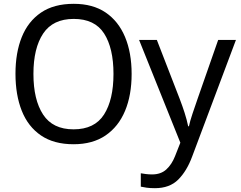

<svg xmlns="http://www.w3.org/2000/svg" viewBox="-20 -745 1260 1005"><path d="M669 -358Q669 -247 634.5 -164.5Q600 -82 532.5 -36Q465 10 365 10Q262 10 194.5 -36Q127 -82 94 -165Q61 -248 61 -359Q61 -469 94 -551Q127 -633 194.5 -679Q262 -725 366 -725Q466 -725 533 -679.5Q600 -634 634.5 -551.5Q669 -469 669 -358ZM155 -358Q155 -223 205.5 -145.5Q256 -68 365 -68Q475 -68 524.5 -145.5Q574 -223 574 -358Q574 -493 525 -569.5Q476 -646 366 -646Q257 -646 206 -569.5Q155 -493 155 -358ZM708 -536H801L920 -229Q935 -190 946.5 -154Q958 -118 965 -84H969Q974 -109 987.5 -149.5Q1001 -190 1015 -230L1122 -536H1215L986 74Q958 150 913 195Q868 240 791 240Q766 240 748 237.5Q730 235 717 232V162Q728 164 743.5 166Q759 168 776 168Q822 168 850.5 142Q879 116 896 73L924 2Z"/></svg>

Font: Go Noto Kurrent-Regular
Style: Regular
Weight: 400
Designer: Monotype Design Team
Foundry: Monotype Imaging Inc.
Version: Version 2.012; ttfautohint (v1.8.4.7-5d5b)